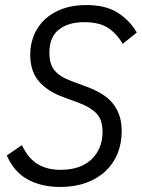

<svg xmlns="http://www.w3.org/2000/svg" viewBox="-20 -730 565 762"><path d="M219 12Q145 12 90.5 -17.5Q36 -47 7 -113L67 -154Q93 -100 130.5 -78Q168 -56 220 -56Q300 -56 343.5 -98Q387 -140 387 -206Q387 -254 363.5 -279Q340 -304 295 -321L233 -344Q169 -367 134.5 -407Q100 -447 100 -513Q100 -555 115 -591Q130 -627 158.5 -653.5Q187 -680 228 -695Q269 -710 322 -710Q399 -710 446.5 -680Q494 -650 523 -601L467 -556Q443 -597 408.5 -619.5Q374 -642 314 -642Q251 -642 213.5 -612.5Q176 -583 176 -520Q176 -475 197 -450Q218 -425 264 -408L326 -385Q358 -373 383.5 -357.5Q409 -342 426.5 -321Q444 -300 453.5 -272.5Q463 -245 463 -209Q463 -161 446.5 -120.5Q430 -80 398.5 -50.5Q367 -21 321.5 -4.5Q276 12 219 12Z"/></svg>

Font: IBM Plex Sans Cond
Style: Italic
Weight: 400
Width: 3
Italic angle: -11°
Designer: Mike Abbink, Paul van der Laan, Pieter van Rosmalen
Foundry: Bold Monday
Version: Version 1.3